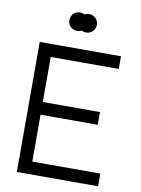

<svg xmlns="http://www.w3.org/2000/svg" viewBox="-98 -982 767 1047"><g transform="rotate(10 285.0 -458.0)"><path d="M70 0V-720H520V-649.7H143.3V-400.3H460V-330H143.3V-70.3H520V0ZM259.7 -814.7Q245.2 -814.7 233.5 -821.3Q221.8 -828 215.2 -839.7Q208.5 -851.3 208.5 -865.3Q208.5 -879.7 215.2 -891.3Q221.8 -903 233.5 -909.7Q245.2 -916.3 259.7 -916.3Q273.8 -916.3 285.6 -909.7Q297.3 -903 304.1 -891.3Q310.8 -879.7 310.8 -865.3Q310.8 -851.3 304.1 -839.7Q297.3 -828 285.6 -821.3Q273.8 -814.7 259.7 -814.7ZM309.3 -814.7Q294.8 -814.7 283.2 -821.3Q271.5 -828 264.8 -839.7Q258.2 -851.3 258.2 -865.3Q258.2 -879.7 264.8 -891.3Q271.5 -903 283.2 -909.7Q294.8 -916.3 309.3 -916.3Q323.5 -916.3 335.2 -909.7Q347 -903 353.8 -891.3Q360.5 -879.7 360.5 -865.3Q360.5 -851.3 353.8 -839.7Q347 -828 335.2 -821.3Q323.5 -814.7 309.3 -814.7Z"/></g></svg>

Font: Hauora
Style: Regular
Weight: 400
Designer: Wayne Shih
Foundry: WCYS
Version: Version 1.001